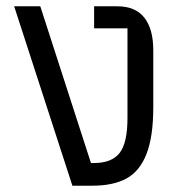

<svg xmlns="http://www.w3.org/2000/svg" viewBox="-20 -590 577 610"><path d="M210 0 25 -570H108L269 -72H278Q335 -72 360 -104Q385 -136 385 -215V-500H279V-570H353Q410 -570 438.5 -534Q467 -498 467 -430V-250Q467 -156 445.5 -101Q424 -46 382 -23Q340 0 273 0Z"/></svg>

Font: Anuphan
Style: Regular
Weight: 400
Designer: Cadson Demak
Version: Version 3.001;July 28, 2024;FontCreator 15.0.0.2974 64-bit